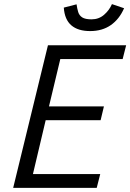

<svg xmlns="http://www.w3.org/2000/svg" viewBox="-20 -913 633 933"><path d="M44 0 213 -693H593L576 -626H273L218 -396H485L469 -329H202L140 -67H467L450 0ZM418 -762Q359 -762 326.5 -790Q294 -818 290 -876L352 -892Q355 -871 360 -854.5Q365 -838 379.5 -828.5Q394 -819 425 -819Q460 -819 485.5 -841Q511 -863 524 -893L583 -873Q560 -820 518.5 -791Q477 -762 418 -762Z"/></svg>

Font: Ubuntu Sans Mono
Style: Italic
Weight: 400
Italic angle: -13.5°
Monospace: yes
Designer: Dalton Maag Ltd
Foundry: Dalton Maag Ltd
Version: Version 1.006